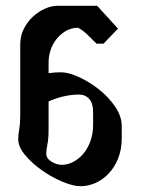

<svg xmlns="http://www.w3.org/2000/svg" viewBox="-20 -659 486 664"><path d="M314 -508Q298 -524 282.5 -539Q267 -554 250 -563Q227 -563 208 -552Q189 -541 175.5 -524Q162 -507 155 -486Q148 -465 148 -443V-406Q169 -409 191 -409Q217 -409 253 -392.5Q289 -376 322 -350Q355 -324 378 -290.5Q401 -257 401 -223V-181Q401 -142 388.5 -111Q376 -80 355.5 -58.5Q335 -37 309.5 -26Q284 -15 259 -15Q233 -15 196 -30.5Q159 -46 125 -70Q91 -94 67 -122.5Q43 -151 43 -178Q43 -191 46.5 -211.5Q50 -232 50 -262V-505Q50 -535 62.5 -559.5Q75 -584 94 -601.5Q113 -619 135.5 -629Q158 -639 179 -639H316L388 -560L338 -508ZM194 -89Q213 -89 232 -98.5Q251 -108 266.5 -125.5Q282 -143 292 -169Q302 -195 302 -228V-272Q302 -302 288.5 -317Q275 -332 253 -332Q227 -332 199 -325.5Q171 -319 148 -308V-210Q148 -179 144 -160Q140 -141 140 -128Q140 -111 158 -100Q176 -89 194 -89Z"/></svg>

Font: Jaini Purva
Style: Regular
Weight: 400
Designer: Girish Dalvi, Maithili Shingre
Foundry: Ek Type
Version: Version 1.001;PS 1.000;hotconv 16.6.51;makeotf.lib2.5.65220